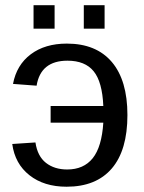

<svg xmlns="http://www.w3.org/2000/svg" viewBox="-20 -705 550 735"><path d="M26.9 -153.8 115.7 -159.7Q123.5 -106.9 156 -81.5Q188.5 -56.2 237.3 -56.2Q300.3 -56.2 335 -99.4Q369.6 -142.6 375.5 -235.4H173.8V-299.3H375.5Q371.6 -391.6 338.6 -432.1Q305.7 -472.7 238.3 -472.7Q135.7 -472.7 120.1 -377L29.8 -383.8Q43.5 -456.5 97.9 -497.3Q152.3 -538.1 235.8 -538.1Q348.1 -538.1 408 -467.8Q467.8 -397.5 467.8 -264.6Q467.8 -129.9 408 -60.1Q348.1 9.8 234.9 9.8Q148.4 9.8 92.8 -34.2Q37.1 -78.1 26.9 -153.8ZM300.8 -595.2V-685.1H380.4V-595.2ZM108.4 -595.2V-685.1H189V-595.2Z"/></svg>

Font: Liberation Sans
Style: Regular
Weight: 400
Designer: Steve Matteson
Foundry: Ascender Corporation
Version: Version 2.00.1